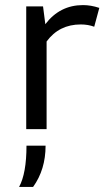

<svg xmlns="http://www.w3.org/2000/svg" viewBox="-20 -507 417 754"><path d="M83 0V-482H149L158 -412Q215 -487 306 -487Q337 -487 370 -476L350 -402Q326 -411 297 -411Q212 -411 163 -344V0ZM55 227Q84 174 84 65H159Q159 159 110 227Z"/></svg>

Font: Cantarell
Style: Regular
Weight: 400
Designer: Dave Crossland, Nikolaus Waxweiler, Florian Fecher, Jacques Le Bailly, Eben Sorkin, Alexei Vanyashin, Alexios Zavras, Em
Version: Version 0.303